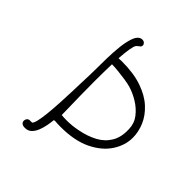

<svg xmlns="http://www.w3.org/2000/svg" viewBox="-222 -881 1059 1059"><g transform="rotate(45 307.0 -351.5)"><path d="M155 50Q136 50 129 42.5Q122 35 122 26Q122 17 127 10Q133 2 143 1.5Q153 1 162 1Q170 -5 176 -31.5Q182 -58 186 -97.5Q190 -137 192.5 -182Q195 -227 196.5 -270.5Q198 -314 199 -349.5Q200 -385 201 -404Q202 -422 202 -459Q202 -496 203 -541.5Q204 -587 208.5 -630.5Q213 -674 223.5 -706.5Q234 -739 252 -749Q257 -751 260.5 -752Q264 -753 268 -753Q279 -753 286 -746.5Q293 -740 293 -732Q293 -721 284 -716Q277 -711 273.5 -707.5Q270 -704 268 -702Q261 -693 256 -662Q251 -631 248 -587Q255 -587 262 -587.5Q269 -588 275 -588Q366 -588 430.5 -565.5Q495 -543 535.5 -505.5Q576 -468 595 -423Q614 -378 614 -333Q614 -273 578 -218Q542 -163 470 -128Q398 -93 288 -93Q278 -93 266.5 -93.5Q255 -94 244 -95L237 -93Q235 -73 230.5 -48.5Q226 -24 217 -1.5Q208 21 193 35.5Q178 50 155 50ZM248 -144Q258 -143 267 -142.5Q276 -142 286 -142Q331 -142 374 -151Q431 -162 475 -185.5Q519 -209 543.5 -250Q568 -291 565 -352Q564 -395 538.5 -428Q513 -461 475.5 -484Q438 -507 400 -518Q383 -523 354 -527.5Q325 -532 295 -535Q265 -538 246 -538Q245 -506 244.5 -472Q244 -438 244 -403Q244 -343 245 -288.5Q246 -234 247 -195Q248 -156 248 -144Z"/></g></svg>

Font: Twinkle Star
Style: Regular
Weight: 400
Designer: Robert E. Leuschke
Foundry: Robert E. Leuschke
Version: Version 2.010; ttfautohint (v1.8.3)